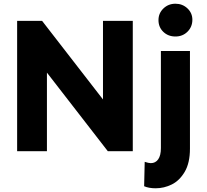

<svg xmlns="http://www.w3.org/2000/svg" viewBox="-20 -812 1112 1031"><path d="M72 -700H206L533 -278V-700H693V0H559L232 -422V0H72ZM790 64Q815 64 829.5 43.5Q844 23 844 -17V-538H1000V-14Q1000 63 972 110.5Q944 158 902.5 178.5Q861 199 816 199Q779 199 754 188L757 57Q778 64 790 64ZM831 -704Q831 -741 857.5 -766.5Q884 -792 922 -792Q960 -792 986.5 -767Q1013 -742 1013 -706Q1013 -668 987 -642Q961 -616 922 -616Q883 -616 857 -641Q831 -666 831 -704Z"/></svg>

Font: Chess Sans
Style: Bold
Weight: 700
Designer: Wolf Bōese
Foundry: Wolf Bōese
Version: Version 7.223